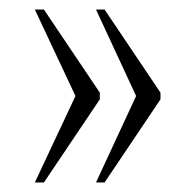

<svg xmlns="http://www.w3.org/2000/svg" viewBox="-20 -471 411 402"><path d="M181 -89 265 -270 181 -451H199L316 -277V-263L199 -89ZM53 -89 138 -270 53 -451H72L189 -277V-263L72 -89Z"/></svg>

Font: Noto Serif Ethiopic ExtraCondensed ExtraLight
Style: Regular
Weight: 200
Width: 2
Designer: Monotype Design Team
Foundry: Monotype Imaging Inc.
Version: Version 2.102; ttfautohint (v1.8.4.7-5d5b)